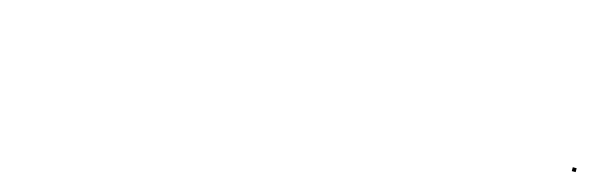

<svg xmlns="http://www.w3.org/2000/svg" viewBox="-13 -385 742 239"><g transform="rotate(15 358.0 -265.5)"><path d="M711.3 -263.4H716.3V-268.4H711.3Z"/></g></svg>

Font: FRB American Cursive Just Endings
Style: Italic
Weight: 400
Italic angle: -25°
Version: Version 2.0;Modular Font Editor K font №1